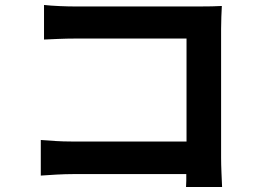

<svg xmlns="http://www.w3.org/2000/svg" viewBox="-20 -730 1040 772"><path d="M873 22H728Q729 10 729 -3Q729 -16 729 -30H273Q244 -30 206.5 -28Q169 -26 144 -24V-167Q170 -165 202.5 -163Q235 -161 269 -161H730V-575H281Q250 -575 214 -573.5Q178 -572 157 -571V-710Q185 -707 220 -705.5Q255 -704 281 -704H784Q806 -704 832.5 -704.5Q859 -705 872 -706Q871 -689 870 -662.5Q869 -636 869 -614V-96Q869 -70 870.5 -35Q872 0 873 22Z"/></svg>

Font: Noto IKEA Simplified Chinese
Style: Bold
Weight: 700
Designer: Monotype Design Team
Foundry: Monotype Imaging Inc.
Version: Version 1.100